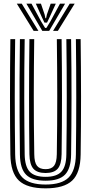

<svg xmlns="http://www.w3.org/2000/svg" viewBox="-20 -1012 494 1041"><path d="M227.2 9.2Q127 9.2 82.4 -33Q37.8 -75.2 36.2 -174Q34.2 -322 34.2 -483.2Q34.2 -644.5 36.2 -800H62.2Q60 -648.2 60 -485.6Q60 -323 62.2 -174.2Q63.5 -87.2 101.8 -49.4Q140 -11.5 227.2 -11.5Q314 -11.5 352 -49.4Q390 -87.2 391.5 -174.2Q393.5 -322 393.5 -483.4Q393.5 -644.8 391.5 -800H417.2Q419.2 -648.5 419.4 -487.9Q419.5 -327.2 417.2 -174Q416 -75 371.4 -32.9Q326.8 9.2 227.2 9.2ZM227.2 -32.2Q153.5 -32.2 121.2 -65.1Q89 -98 88 -173.8Q86.8 -281.2 86.1 -381.2Q85.5 -481.2 86 -583.5Q86.5 -685.8 88 -800H113.8Q111.2 -632.2 111.5 -479.2Q111.8 -326.2 113.8 -174.8Q114.8 -109.5 140.9 -81.4Q167 -53.2 227.2 -53.2Q287 -53.2 313 -81.4Q339 -109.5 339.8 -174.8Q342 -325.2 342 -485Q342 -644.8 339.8 -800H365.5Q368 -629.5 367.8 -477.9Q367.5 -326.2 365.5 -173.8Q364.5 -98.2 332.6 -65.2Q300.8 -32.2 227.2 -32.2ZM227.2 -74Q181.5 -74 161 -97.2Q140.5 -120.5 139.5 -175.8Q137.5 -322.5 137.5 -483.6Q137.5 -644.8 139.5 -800H165.5Q163.5 -652.2 163.2 -495.5Q163 -338.8 165.8 -175.8Q166.2 -131 180.8 -112.9Q195.2 -94.8 227.2 -94.8Q258.5 -94.8 272.9 -112.9Q287.2 -131 288 -175.8Q290.5 -336 290.4 -491.1Q290.2 -646.2 288.2 -800H314Q316 -649.5 316 -487Q316 -324.5 314 -175.8Q313.2 -120.5 292.9 -97.2Q272.5 -74 227.2 -74ZM71.2 -992H98L188.2 -844.8H162.2ZM123.2 -992H150.8L202.8 -896L224.5 -860.5H231.5L253.2 -895.8L305.2 -992H332.8L246.8 -844.8H209.2ZM174.2 -992H202L222 -933L226.2 -913.2H229.8L234.2 -933L254.8 -992H282.5L249 -918.8L235 -889.5H221L207 -918.8ZM358 -992H384.8L293.8 -844.8H267.8Z"/></svg>

Font: Big Shoulders Inline Display ExtraBold
Style: Regular
Weight: 800
Designer: Patric King
Foundry: XO Type Co
Version: Version 1.000